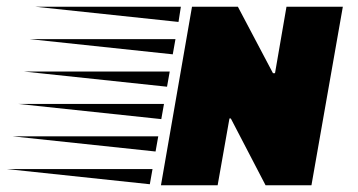

<svg xmlns="http://www.w3.org/2000/svg" viewBox="-273 -549 1062 569"><path d="M204 0 296 -529H432L536 -332H542L576 -529H743L650 0H514L411 -198H407L372 0ZM256 -484 -168 -529H263ZM239 -388 -185 -433H247ZM222 -292 -202 -337H230ZM205 -196 -219 -241H213ZM188 -100 -236 -145H196ZM171 -3 -253 -48H179Z"/></svg>

Font: Faster One
Style: Regular
Weight: 400
Designer: Eduardo Rodriguez Tunni
Foundry: Eduardo Rodriguez Tunni
Version: Version 1.003; ttfautohint (v1.8.4.7-5d5b);gftools[0.9.23]